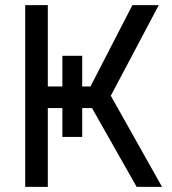

<svg xmlns="http://www.w3.org/2000/svg" viewBox="-20 -727 668 747"><path d="M299.8 -509.8V-194.3H222.7V-509.8ZM78.1 -707H166V-390.6H332L495.1 -707H597.7L411.1 -354.5L610.4 0H511.7L337.9 -306.6H166V0H78.1Z"/></svg>

Font: Pretendard Std Variable
Style: Regular
Weight: 400
Designer: Base glyphs from Inter by Rasmus Andersson; Hangeul glyphs from Noto Sans CJK(Source Han Sans) by Jang Soo-young and Kan
Foundry: Kil Hyung-jin
Version: Version 1.309;Glyphs 3.2 (3225)